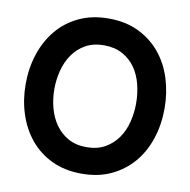

<svg xmlns="http://www.w3.org/2000/svg" viewBox="-82 -800 889 897"><g transform="rotate(10 363.0 -351.0)"><path d="M363 17Q282 17 220.5 -12.5Q159 -42 117.5 -92.5Q76 -143 54.5 -209.5Q33 -276 33 -350Q33 -426 55 -493Q77 -560 119 -610.5Q161 -661 222.5 -690Q284 -719 363 -719Q444 -719 505.5 -689Q567 -659 608.5 -608.5Q650 -558 671 -491Q692 -424 692 -350Q692 -274 670 -207Q648 -140 606 -90.5Q564 -41 503 -12Q442 17 363 17ZM363 -109Q415 -109 451.5 -130Q488 -151 511.5 -184.5Q535 -218 546 -261.5Q557 -305 557 -350Q557 -397 546 -440.5Q535 -484 511.5 -517.5Q488 -551 451 -571.5Q414 -592 363 -592Q312 -592 275 -571Q238 -550 214.5 -515.5Q191 -481 180 -438Q169 -395 169 -350Q169 -305 180.5 -261.5Q192 -218 216 -184Q240 -150 276.5 -129.5Q313 -109 363 -109Z"/></g></svg>

Font: Higure Gothic Black
Style: Regular
Weight: 900
Designer: Yoshimichi Ohira
Foundry: Positype
Version: Version 1.000